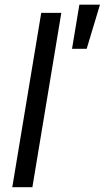

<svg xmlns="http://www.w3.org/2000/svg" viewBox="-20 -781 437 801"><path d="M235.8 -727.3 115.1 0H31.2L152 -727.3ZM280.5 -577.4 311.1 -761.4H397L341.6 -577.4Z"/></svg>

Font: Karasuma Gothic
Style: Italic
Weight: 400
Italic angle: -9.39999°
Designer: Rasmus Andersson / Ryoko Nishizuka
Foundry: Genbu
Version: Version 1.00